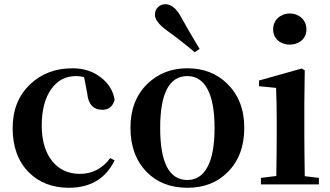

<svg xmlns="http://www.w3.org/2000/svg" viewBox="-20 -875 1565 911"><path d="M306 16C409 16 481 -27 524 -114L503 -125C466 -75 418 -50 359 -50C304 -50 261 -70 228 -110C195 -151 178 -208 178 -279C178 -352 193 -410 223 -452C252 -493 291 -514 340 -514C355 -514 368 -512 379 -509L394 -431C399 -380 423 -354 466 -354C496 -354 515 -370 524 -401C517 -444 495 -480 458 -508C421 -537 376 -551 324 -551C244 -551 177 -526 124 -476C68 -423 40 -354 40 -267C40 -180 65 -110 116 -58C165 -9 229 16 306 16Z M676 -59C725 -9 790 16 869 16C948 16 1012 -9 1061 -59C1113 -111 1139 -181 1139 -269C1139 -356 1112 -425 1058 -478C1008 -527 945 -551 869 -551C793 -551 730 -526 679 -477C626 -425 599 -356 599 -269C599 -181 625 -111 676 -59ZM869 -21C783 -21 740 -103 740 -268C740 -432 783 -514 869 -514C910 -514 942 -494 964 -453C987 -411 998 -349 998 -268C998 -186 987 -124 964 -82C942 -41 910 -21 869 -21ZM927 -643C925 -646 922 -651 918 -658C887 -710 860 -756 838 -796C817 -835 792 -855 765 -855C752 -855 740 -851 731 -842C720 -833 715 -820 715 -805C715 -782 735 -757 775 -728C821 -695 864 -661 904 -627Z M1493 0V-31L1426 -39C1425 -115 1424 -180 1424 -235V-385L1426 -541L1412 -550L1209 -493V-466L1290 -458C1292 -408 1293 -357 1293 -306V-235C1293 -181 1292 -116 1291 -40L1218 -31V0ZM1276 -736C1276 -639 1434 -639 1434 -736C1434 -780 1399 -811 1355 -811C1311 -811 1276 -780 1276 -736Z"/></svg>

Font: AllPunType Bold
Style: Regular
Weight: 700
Version: 1.0